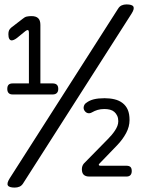

<svg xmlns="http://www.w3.org/2000/svg" viewBox="-20 -800 640 870"><path d="M47 50Q21 50 15.5 40Q10 30 24 8L514 -759Q521 -771 531 -775.5Q541 -780 553 -780Q579 -780 584.5 -770Q590 -760 576 -738L86 29Q79 41 69 45.5Q59 50 47 50ZM385 0Q368 0 359.5 -8Q351 -16 351 -33Q351 -40 353 -46.5Q355 -53 360 -59L469 -170Q478 -179 486 -188.5Q494 -198 501 -208.5Q508 -219 512 -229.5Q516 -240 516 -251Q516 -265 511 -275.5Q506 -286 498 -293Q490 -300 478.5 -303Q467 -306 453 -306Q436 -306 422.5 -302Q409 -298 397 -291Q387 -285 377.5 -287.5Q368 -290 362 -300Q357 -309 360 -319Q363 -329 371 -334Q385 -345 405 -350Q425 -355 454 -355Q478 -355 499 -350Q520 -345 535.5 -333Q551 -321 559 -302.5Q567 -284 567 -256Q567 -226 551.5 -197Q536 -168 511 -142L429 -57Q427 -55 428 -52Q429 -49 436 -49H553Q565 -49 571 -43.5Q577 -38 577 -25Q577 -13 571 -6.5Q565 0 553 0ZM37 -372Q25 -372 19 -378.5Q13 -385 13 -397Q13 -410 19 -416Q25 -422 37 -422H111V-651Q111 -658 109.5 -661Q108 -664 105 -664Q103 -664 100.5 -662.5Q98 -661 95 -659L57 -628Q49 -622 43 -619.5Q37 -617 33 -617Q26 -617 22 -624Q18 -631 18 -645Q18 -656 21 -662.5Q24 -669 31 -675L83 -715Q92 -723 101.5 -725Q111 -727 123 -727Q143 -727 153 -717.5Q163 -708 163 -687V-422H219Q231 -422 237.5 -416Q244 -410 244 -397Q244 -385 237.5 -378.5Q231 -372 219 -372Z"/></svg>

Font: Maple Mono NL Light
Style: Regular
Weight: 300
Monospace: yes
Designer: subframe7536
Version: Version 7.000